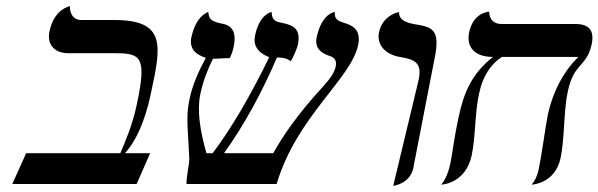

<svg xmlns="http://www.w3.org/2000/svg" viewBox="-20 -598 1945 624"><path d="M351 -533H244C217 -533 207 -555 207 -578C207 -578 156 -569 141 -497C132 -456 154 -425 203 -425H357C438 -425 458 -412 424 -256C411 -194 389 -142 371 -100H65L20 0H424L468 -100H386C437 -156 461 -247 472 -302C504 -451 519 -533 351 -533Z M1144 -452C1155 -505 1120 -516 1104 -522C1102 -522 1101 -523 1100 -523C1098 -524 1096 -525 1094 -525C1080 -530 1066 -535 1068 -559C1068 -559 1026 -556 1009 -476C1003 -448 1016 -429 1046 -418C1047 -418 1048 -417 1049 -417C1058 -414 1077 -408 1071 -382C1068 -365 1054 -343 1032 -319C944 -224 895 -149 868 -100H708C774 -192 832 -299 880 -411C902 -411 913 -408 925 -399C932 -410 945 -439 948 -452C960 -508 927 -516 904 -522C902 -522 901 -523 899 -523C884 -527 863 -526 863 -559C863 -559 824 -554 809 -483C802 -451 817 -427 855 -412C795 -289 733 -182 671 -100H651C630 -173 620 -239 631 -292C640 -334 655 -373 672 -407C689 -407 700 -409 727 -409C730 -415 737 -433 739 -444C749 -487 738 -513 707 -520C666 -528 659 -535 657 -559C657 -559 618 -550 602 -477C595 -444 611 -422 649 -410C628 -371 606 -325 596 -276C586 -231 589 -193 592 -142C593 -125 594 -106 595 -86C596 -74 593 -61 591 -47C589 -33 586 -17 586 0H879C945 -221 1121 -341 1144 -452Z M1258 6C1258 6 1312 0 1323 -51L1392 -406C1413 -504 1383 -510 1330 -519C1330 -519 1329 -519 1329 -519C1308 -523 1275 -530 1277 -559C1277 -559 1224 -550 1212 -494C1203 -453 1232 -421 1279 -413C1330 -405 1353 -393 1340 -336Z M1825 -299C1845 -396 1886 -378 1903 -454C1912 -499 1895 -520 1850 -520H1610C1583 -520 1570 -537 1570 -560C1570 -560 1519 -559 1505 -494C1495 -448 1519 -413 1582 -413C1512 -357 1487 -296 1470 -215C1457 -157 1450 -98 1444 -68C1438 -40 1429 -16 1414 2C1414 2 1493 0 1513 -93C1526 -155 1523 -232 1537 -294C1548 -348 1574 -389 1611 -413H1860C1813 -368 1777 -302 1760 -223C1752 -181 1740 -91 1731 -49C1727 -28 1719 -11 1708 2C1708 2 1784 0 1802 -85C1815 -146 1812 -241 1825 -299Z"/></svg>

Font: Libertinus Sans
Style: Italic
Weight: 400
Italic angle: -12°
Designer: Philipp H. Poll, Khaled Hosny
Foundry: Caleb Maclennan
Version: Version 7.050;RELEASE